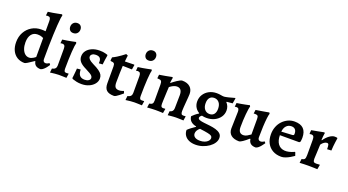

<svg xmlns="http://www.w3.org/2000/svg" viewBox="-63 -1478 4454 2456"><g transform="rotate(20 2163.5 -250.0)"><path d="M442 12Q356 12 345 -60L339 -62Q290 -28 260 -10Q230 8 220 8Q162 8 119 -18.5Q76 -45 52.5 -93.5Q29 -142 29 -208Q29 -283 61.5 -342Q94 -401 151 -435Q208 -469 280 -469Q293 -469 307 -468.5Q321 -468 336 -466V-605Q336 -635 327 -647.5Q318 -660 296 -660Q289 -660 280 -658.5Q271 -657 271 -657L277 -710Q310 -714 342.5 -719.5Q375 -725 402 -730.5Q429 -736 445 -739Q461 -742 461 -742L469 -726Q464 -718 459.5 -682.5Q455 -647 451 -589Q447 -531 444 -456.5Q441 -382 439.5 -297.5Q438 -213 438 -124Q438 -104 447.5 -93Q457 -82 473 -82Q487 -82 498 -87Q509 -92 516 -96.5Q523 -101 523 -101L538 -81Q538 -81 530.5 -69.5Q523 -58 510 -41.5Q497 -25 479.5 -9.5Q462 6 442 12ZM251 -77Q266 -77 281 -82.5Q296 -88 308.5 -96Q321 -104 328.5 -110Q336 -116 336 -116V-374Q336 -374 314 -383.5Q292 -393 256 -393Q202 -393 172 -354Q142 -315 142 -245Q142 -195 156 -157Q170 -119 194.5 -98Q219 -77 251 -77Z M569 11 575 -45Q605 -51 618.5 -66.5Q632 -82 632 -108V-335Q632 -365 622.5 -378Q613 -391 591 -391Q585 -391 576 -389Q567 -387 567 -387L572 -439Q604 -443 635.5 -448.5Q667 -454 692.5 -459Q718 -464 734 -467.5Q750 -471 750 -471L757 -455Q753 -445 748.5 -413Q744 -381 741 -333Q738 -285 736 -226.5Q734 -168 734 -103Q734 -78 741 -67Q748 -56 766 -56Q774 -56 785.5 -57Q797 -58 797 -58L799 -53L790 3Q790 3 779.5 2.5Q769 2 753 1.5Q737 1 719 0.5Q701 0 686 0Q662 0 634.5 3Q607 6 588 8.5Q569 11 569 11ZM675 -565Q643 -565 627.5 -584Q612 -603 612 -630Q612 -662 632 -683Q652 -704 685 -704Q715 -704 731.5 -685.5Q748 -667 748 -639Q748 -607 728 -586Q708 -565 675 -565Z M997 12Q958 12 929 5.5Q900 -1 884 -7Q868 -13 868 -13L863 -23Q865 -36 867.5 -60Q870 -84 872.5 -110.5Q875 -137 876 -155L925 -160Q926 -105 948 -79.5Q970 -54 1016 -54Q1047 -54 1068.5 -67.5Q1090 -81 1090 -102Q1090 -117 1081 -129Q1072 -141 1049.5 -155Q1027 -169 985 -190Q926 -218 899.5 -249Q873 -280 873 -321Q873 -365 898.5 -398.5Q924 -432 969.5 -451.5Q1015 -471 1073 -471Q1120 -471 1150.5 -462Q1181 -453 1181 -453L1185 -444Q1185 -444 1182 -426Q1179 -408 1174.5 -379Q1170 -350 1167 -317L1116 -314Q1116 -314 1116.5 -321.5Q1117 -329 1117 -335Q1117 -370 1099.5 -386.5Q1082 -403 1044 -403Q1015 -403 996 -389.5Q977 -376 977 -356Q977 -336 994 -318.5Q1011 -301 1051 -281Q1107 -254 1138.5 -231.5Q1170 -209 1183 -186.5Q1196 -164 1196 -136Q1196 -95 1169 -61Q1142 -27 1097 -7.5Q1052 12 997 12Z M1440 12Q1370 12 1338 -17Q1306 -46 1306 -111V-340Q1306 -370 1295 -381Q1284 -392 1251 -393L1244 -400L1249 -443Q1279 -457 1307.5 -475Q1336 -493 1357.5 -508.5Q1379 -524 1392 -534.5Q1405 -545 1405 -545L1431 -533Q1431 -533 1427.5 -511.5Q1424 -490 1421 -450L1547 -453L1551 -448L1541 -385L1415 -388Q1413 -344 1411 -287.5Q1409 -231 1409 -161Q1409 -116 1424.5 -96.5Q1440 -77 1477 -77Q1499 -77 1519 -84.5Q1539 -92 1539 -92L1551 -62Q1551 -62 1538 -51Q1525 -40 1506 -25Q1487 -10 1469 1Q1451 12 1440 12Z M1597 11 1603 -45Q1633 -51 1646.5 -66.5Q1660 -82 1660 -108V-335Q1660 -365 1650.5 -378Q1641 -391 1619 -391Q1613 -391 1604 -389Q1595 -387 1595 -387L1600 -439Q1632 -443 1663.5 -448.5Q1695 -454 1720.5 -459Q1746 -464 1762 -467.5Q1778 -471 1778 -471L1785 -455Q1781 -445 1776.5 -413Q1772 -381 1769 -333Q1766 -285 1764 -226.5Q1762 -168 1762 -103Q1762 -78 1769 -67Q1776 -56 1794 -56Q1802 -56 1813.5 -57Q1825 -58 1825 -58L1827 -53L1818 3Q1818 3 1807.5 2.5Q1797 2 1781 1.5Q1765 1 1747 0.5Q1729 0 1714 0Q1690 0 1662.5 3Q1635 6 1616 8.5Q1597 11 1597 11ZM1703 -565Q1671 -565 1655.5 -584Q1640 -603 1640 -630Q1640 -662 1660 -683Q1680 -704 1713 -704Q1743 -704 1759.5 -685.5Q1776 -667 1776 -639Q1776 -607 1756 -586Q1736 -565 1703 -565Z M2176 -47Q2202 -53 2213.5 -67Q2225 -81 2226 -106L2229 -285Q2229 -331 2211.5 -354Q2194 -377 2159 -377Q2141 -377 2121.5 -369.5Q2102 -362 2086.5 -352Q2071 -342 2062 -335Q2060 -309 2058.5 -274.5Q2057 -240 2055.5 -205.5Q2054 -171 2053 -144Q2052 -117 2052 -105Q2052 -78 2059 -67Q2066 -56 2084 -56Q2091 -56 2101.5 -57Q2112 -58 2112 -58L2115 -54L2105 3Q2105 3 2087.5 2Q2070 1 2046.5 0.5Q2023 0 2004 0Q1979 0 1953 1.5Q1927 3 1908.5 4.5Q1890 6 1890 6L1898 -50Q1927 -54 1938.5 -66.5Q1950 -79 1950 -107V-328Q1950 -362 1939.5 -375Q1929 -388 1901 -388H1889L1885 -393L1890 -440Q1932 -446 1971.5 -453.5Q2011 -461 2036 -466Q2061 -471 2061 -471L2069 -462Q2069 -462 2064.5 -441Q2060 -420 2058 -394L2062 -390Q2073 -399 2091 -413Q2109 -427 2129 -440Q2149 -453 2167 -462Q2185 -471 2196 -471Q2265 -471 2303.5 -436.5Q2342 -402 2342 -341Q2342 -327 2339.5 -296.5Q2337 -266 2334 -228.5Q2331 -191 2328.5 -158Q2326 -125 2326 -105Q2326 -79 2333 -67Q2340 -55 2358 -55Q2367 -55 2378.5 -56Q2390 -57 2390 -57L2392 -53L2383 3Q2383 3 2372.5 2.5Q2362 2 2346 1.5Q2330 1 2312.5 0.5Q2295 0 2280 0Q2265 0 2246.5 1.5Q2228 3 2210.5 4.5Q2193 6 2182 7.5Q2171 9 2171 9Z M2632 242Q2581 242 2542.5 225Q2504 208 2483 176.5Q2462 145 2462 103Q2475 89 2502.5 67.5Q2530 46 2562 25V19Q2513 10 2486.5 -16Q2460 -42 2457 -82Q2475 -100 2495.5 -117Q2516 -134 2540 -148V-166L2604 -148Q2579 -133 2568 -121.5Q2557 -110 2557 -99Q2557 -80 2581 -71.5Q2605 -63 2643 -59Q2681 -55 2724 -50Q2767 -45 2805 -34Q2843 -23 2867.5 -1.5Q2892 20 2892 58Q2892 93 2870.5 126Q2849 159 2812 185Q2775 211 2728.5 226.5Q2682 242 2632 242ZM2669 175Q2703 175 2731.5 164.5Q2760 154 2777 135Q2794 116 2794 94Q2794 77 2781 66.5Q2768 56 2730.5 48Q2693 40 2619 31Q2597 48 2585.5 68.5Q2574 89 2574 109Q2574 140 2599 157.5Q2624 175 2669 175ZM2667 -188Q2706 -188 2727.5 -214Q2749 -240 2749 -288Q2749 -342 2723.5 -372.5Q2698 -403 2656 -403Q2617 -403 2595.5 -377Q2574 -351 2574 -302Q2574 -250 2599.5 -219Q2625 -188 2667 -188ZM2648 -128Q2593 -128 2552 -148Q2511 -168 2488 -204Q2465 -240 2465 -287Q2465 -340 2491.5 -381.5Q2518 -423 2563.5 -447Q2609 -471 2666 -471Q2697 -471 2721.5 -466Q2746 -461 2767 -461Q2788 -463 2825.5 -472Q2863 -481 2907 -494L2912 -489L2900 -418Q2880 -416 2859 -414Q2838 -412 2822 -411L2818 -406Q2858 -363 2858 -305Q2858 -255 2830.5 -215Q2803 -175 2755.5 -151.5Q2708 -128 2648 -128Z M3000 -340Q3000 -365 2992 -377.5Q2984 -390 2965 -390Q2957 -390 2948.5 -388.5Q2940 -387 2940 -387L2945 -439Q2974 -443 3004 -448.5Q3034 -454 3059.5 -459Q3085 -464 3100.5 -467.5Q3116 -471 3116 -471L3124 -455Q3119 -443 3114.5 -413.5Q3110 -384 3106 -343.5Q3102 -303 3100 -258Q3098 -213 3098 -168Q3098 -82 3166 -82Q3192 -82 3216.5 -96.5Q3241 -111 3262 -126V-338Q3262 -368 3252.5 -378.5Q3243 -389 3216 -389Q3213 -389 3205.5 -388.5Q3198 -388 3197 -388L3204 -439Q3235 -444 3266 -449Q3297 -454 3323 -458.5Q3349 -463 3365 -466Q3381 -469 3381 -469L3390 -454Q3383 -439 3377 -390Q3371 -341 3367.5 -271Q3364 -201 3364 -124Q3364 -104 3374 -93Q3384 -82 3401 -82Q3414 -82 3426 -87Q3438 -92 3445 -96.5Q3452 -101 3452 -101L3467 -82Q3467 -82 3458 -69Q3449 -56 3434.5 -38Q3420 -20 3402.5 -5.5Q3385 9 3368 12Q3280 12 3270 -66L3263 -70Q3222 -33 3189 -11Q3156 11 3143 11Q3071 11 3032.5 -20.5Q2994 -52 2994 -111Z M3716 12Q3648 12 3598.5 -16Q3549 -44 3522 -95Q3495 -146 3495 -216Q3495 -269 3512.5 -315.5Q3530 -362 3562 -396.5Q3594 -431 3636 -451Q3678 -471 3727 -471Q3889 -471 3889 -308Q3889 -293 3887 -277.5Q3885 -262 3883 -253L3870 -242H3607Q3608 -167 3639.5 -124.5Q3671 -82 3727.5 -77Q3784 -72 3860 -107L3867 -104L3882 -60Q3861 -45 3832 -28Q3803 -11 3772.5 0.5Q3742 12 3716 12ZM3608 -291 3757 -299Q3770 -301 3774 -305.5Q3778 -310 3778 -323Q3778 -361 3760 -380.5Q3742 -400 3709 -400Q3668 -400 3641 -372Q3614 -344 3608 -291Z M3972 -51Q4002 -54 4012 -68.5Q4022 -83 4022 -124V-328Q4022 -362 4013 -375.5Q4004 -389 3981 -389Q3975 -389 3968.5 -387.5Q3962 -386 3962 -386L3957 -393L3961 -439Q4001 -446 4039.5 -453.5Q4078 -461 4104 -466Q4130 -471 4130 -471L4138 -463Q4138 -463 4135.5 -448.5Q4133 -434 4131 -412Q4129 -390 4128 -367L4134 -364Q4165 -410 4203 -437.5Q4241 -465 4274 -465Q4290 -465 4299 -463Q4308 -461 4308 -461L4312 -454Q4312 -454 4309.5 -438.5Q4307 -423 4303.5 -397.5Q4300 -372 4297 -342Q4294 -312 4293 -283L4236 -280Q4236 -326 4230.5 -341Q4225 -356 4208 -356Q4190 -356 4170 -342.5Q4150 -329 4133 -305Q4133 -305 4132 -287Q4131 -269 4130 -241.5Q4129 -214 4127.5 -186Q4126 -158 4125 -136.5Q4124 -115 4124 -109Q4124 -80 4133 -69.5Q4142 -59 4166 -59Q4179 -59 4196.5 -60.5Q4214 -62 4214 -62L4217 -57L4206 3Q4206 3 4193.5 2.5Q4181 2 4162 1.5Q4143 1 4122 0.5Q4101 0 4084 0Q4055 0 4027 1Q3999 2 3982 3Q3965 4 3965 4Z"/></g></svg>

Font: Alegreya SemiBold
Style: Regular
Weight: 600
Designer: Juan Pablo del Peral
Foundry: Huerta Tipografica
Version: Version 2.009